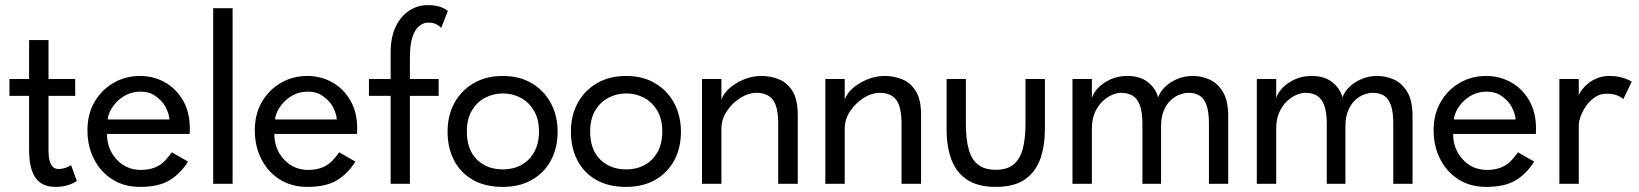

<svg xmlns="http://www.w3.org/2000/svg" viewBox="-20 -720 6419 752"><path d="M198 12Q137 12 113 -33.5Q94 -69 94 -133V-344.5H17V-410.5H94V-563H170V-410.5H274.5V-344.5H170V-129.5Q170 -58 209.5 -58Q233.5 -58 258.5 -73L281 -11Q245.5 12 198 12Z M528 12Q466 12 419.8 -17.5Q373.5 -47 348 -97.2Q322.5 -147.5 322.5 -210Q322.5 -273 350.2 -320.8Q378 -368.5 424.8 -395.5Q471.5 -422.5 528 -422.5Q581.5 -422.5 626 -397.5Q670.5 -372.5 697 -326.2Q723.5 -280 723.5 -217Q723.5 -206 723 -195.5H399Q399 -136.5 436.8 -95.5Q474.5 -54.5 532 -54.5Q593 -54.5 627.5 -92Q639 -104 653 -123.5L716.5 -87Q686.5 -39.5 644 -13.8Q601.5 12 528 12ZM643.5 -252Q643 -272 629 -299.8Q615 -327.5 582 -348.5Q561 -361 531 -361Q499.5 -361 475.8 -349Q452 -337 435.8 -319.5Q419.5 -302 411 -283.8Q402.5 -265.5 402 -252Z M891 0H815V-688H891Z M1183.5 12Q1121.5 12 1075.2 -17.5Q1029 -47 1003.5 -97.2Q978 -147.5 978 -210Q978 -273 1005.8 -320.8Q1033.5 -368.5 1080.2 -395.5Q1127 -422.5 1183.5 -422.5Q1237 -422.5 1281.5 -397.5Q1326 -372.5 1352.5 -326.2Q1379 -280 1379 -217Q1379 -206 1378.5 -195.5H1054.5Q1054.5 -136.5 1092.2 -95.5Q1130 -54.5 1187.5 -54.5Q1248.5 -54.5 1283 -92Q1294.5 -104 1308.5 -123.5L1372 -87Q1342 -39.5 1299.5 -13.8Q1257 12 1183.5 12ZM1299 -252Q1298.5 -272 1284.5 -299.8Q1270.5 -327.5 1237.5 -348.5Q1216.5 -361 1186.5 -361Q1155 -361 1131.2 -349Q1107.5 -337 1091.2 -319.5Q1075 -302 1066.5 -283.8Q1058 -265.5 1057.5 -252Z M1585.5 0H1510V-344.5H1425V-410.5H1510V-513.5Q1510 -576.5 1531 -618Q1552 -659.5 1585 -679.8Q1618 -700 1654 -700Q1707 -700 1734 -677L1708 -610.5Q1701.5 -618.5 1688.8 -625Q1676 -631.5 1656.5 -631.5Q1640.5 -631.5 1624.2 -620Q1608 -608.5 1596.8 -579Q1585.5 -549.5 1585.5 -495.5V-410.5H1698V-344.5H1585.5Z M1949 12Q1879.5 12 1831.2 -16Q1783 -44 1758 -92.8Q1733 -141.5 1733 -204Q1733 -268 1760 -317.2Q1787 -366.5 1835.8 -394.5Q1884.5 -422.5 1949 -422.5Q2015 -422.5 2063.2 -393.8Q2111.5 -365 2137.8 -315.5Q2164 -266 2164 -204Q2164 -141 2138 -92.2Q2112 -43.5 2063.8 -15.8Q2015.5 12 1949 12ZM1950 -56.5Q1990 -56.5 2021.8 -73.8Q2053.5 -91 2072.2 -124.2Q2091 -157.5 2091 -205Q2091 -253.5 2071.2 -286.8Q2051.5 -320 2019.5 -337Q1987.5 -354 1950 -354Q1912.5 -354 1880.2 -337.2Q1848 -320.5 1828.2 -287.2Q1808.5 -254 1808.5 -205Q1808.5 -134 1847.8 -95.2Q1887 -56.5 1950 -56.5Z M2432 12Q2362.5 12 2314.2 -16Q2266 -44 2241 -92.8Q2216 -141.5 2216 -204Q2216 -268 2243 -317.2Q2270 -366.5 2318.8 -394.5Q2367.5 -422.5 2432 -422.5Q2498 -422.5 2546.2 -393.8Q2594.5 -365 2620.8 -315.5Q2647 -266 2647 -204Q2647 -141 2621 -92.2Q2595 -43.5 2546.8 -15.8Q2498.5 12 2432 12ZM2433 -56.5Q2473 -56.5 2504.8 -73.8Q2536.5 -91 2555.2 -124.2Q2574 -157.5 2574 -205Q2574 -253.5 2554.2 -286.8Q2534.5 -320 2502.5 -337Q2470.5 -354 2433 -354Q2395.5 -354 2363.2 -337.2Q2331 -320.5 2311.2 -287.2Q2291.5 -254 2291.5 -205Q2291.5 -134 2330.8 -95.2Q2370 -56.5 2433 -56.5Z M3104.5 0H3028V-234.5Q3028 -302.5 3006.8 -329.5Q2985.5 -356.5 2942.5 -356.5Q2912 -356.5 2880.2 -336.8Q2848.5 -317 2827 -285Q2805.5 -253 2805.5 -216V0H2729.5V-410.5H2805.5V-330Q2819 -367.5 2865.8 -395Q2912.5 -422.5 2963 -422.5Q2998 -422.5 3030.5 -409.5Q3063 -396.5 3083.8 -363.5Q3104.5 -330.5 3104.5 -270.5Z M3587.5 0H3511V-234.5Q3511 -302.5 3489.8 -329.5Q3468.5 -356.5 3425.5 -356.5Q3395 -356.5 3363.2 -336.8Q3331.5 -317 3310 -285Q3288.5 -253 3288.5 -216V0H3212.5V-410.5H3288.5V-330Q3302 -367.5 3348.8 -395Q3395.5 -422.5 3446 -422.5Q3481 -422.5 3513.5 -409.5Q3546 -396.5 3566.8 -363.5Q3587.5 -330.5 3587.5 -270.5Z M3880 12Q3809.5 12 3767.2 -16.5Q3725 -45 3706.2 -95.5Q3687.5 -146 3687.5 -213V-410.5H3763V-235Q3763 -176.5 3773.8 -136.5Q3784.5 -96.5 3810 -75.8Q3835.5 -55 3880 -55Q3924.5 -55 3949.8 -75.8Q3975 -96.5 3985.8 -136.8Q3996.5 -177 3996.5 -235V-410.5H4072.5V-213Q4072.5 -149.5 4054.8 -98.5Q4037 -47.5 3995 -17.8Q3953 12 3880 12Z M4790.5 0H4715V-234.5Q4715 -282 4705.5 -308.5Q4696 -335 4678 -345.8Q4660 -356.5 4634.5 -356.5Q4619.5 -356.5 4601 -349.8Q4582.5 -343 4565.8 -327.8Q4549 -312.5 4538.2 -287Q4527.5 -261.5 4527.5 -224V0H4454.5V-234.5Q4454.5 -282 4444.2 -308.5Q4434 -335 4415.2 -345.8Q4396.5 -356.5 4371 -356.5Q4355.5 -356.5 4336 -348.5Q4316.5 -340.5 4298.5 -323.5Q4280.5 -306.5 4268.5 -280Q4256.5 -253.5 4256.5 -216V0H4180.5V-410.5H4256.5V-336Q4263 -357.5 4282.5 -377.2Q4302 -397 4331 -409.8Q4360 -422.5 4395.5 -422.5Q4445.5 -422.5 4476.2 -398Q4507 -373.5 4516 -338.5Q4523.5 -360 4542.5 -379Q4561.5 -398 4590 -410.2Q4618.5 -422.5 4652.5 -422.5Q4687 -422.5 4718.5 -408Q4750 -393.5 4770.2 -359.2Q4790.5 -325 4790.5 -264.5Z M5512.5 0H5437V-234.5Q5437 -282 5427.5 -308.5Q5418 -335 5400 -345.8Q5382 -356.5 5356.5 -356.5Q5341.5 -356.5 5323 -349.8Q5304.5 -343 5287.8 -327.8Q5271 -312.5 5260.2 -287Q5249.5 -261.5 5249.5 -224V0H5176.5V-234.5Q5176.5 -282 5166.2 -308.5Q5156 -335 5137.2 -345.8Q5118.5 -356.5 5093 -356.5Q5077.5 -356.5 5058 -348.5Q5038.5 -340.5 5020.5 -323.5Q5002.5 -306.5 4990.5 -280Q4978.5 -253.5 4978.5 -216V0H4902.5V-410.5H4978.5V-336Q4985 -357.5 5004.5 -377.2Q5024 -397 5053 -409.8Q5082 -422.5 5117.5 -422.5Q5167.5 -422.5 5198.2 -398Q5229 -373.5 5238 -338.5Q5245.5 -360 5264.5 -379Q5283.5 -398 5312 -410.2Q5340.5 -422.5 5374.5 -422.5Q5409 -422.5 5440.5 -408Q5472 -393.5 5492.2 -359.2Q5512.5 -325 5512.5 -264.5Z M5800.5 12Q5738.5 12 5692.2 -17.5Q5646 -47 5620.5 -97.2Q5595 -147.5 5595 -210Q5595 -273 5622.8 -320.8Q5650.5 -368.5 5697.2 -395.5Q5744 -422.5 5800.5 -422.5Q5854 -422.5 5898.5 -397.5Q5943 -372.5 5969.5 -326.2Q5996 -280 5996 -217Q5996 -206 5995.5 -195.5H5671.5Q5671.5 -136.5 5709.2 -95.5Q5747 -54.5 5804.5 -54.5Q5865.5 -54.5 5900 -92Q5911.5 -104 5925.5 -123.5L5989 -87Q5959 -39.5 5916.5 -13.8Q5874 12 5800.5 12ZM5916 -252Q5915.5 -272 5901.5 -299.8Q5887.5 -327.5 5854.5 -348.5Q5833.5 -361 5803.5 -361Q5772 -361 5748.2 -349Q5724.5 -337 5708.2 -319.5Q5692 -302 5683.5 -283.8Q5675 -265.5 5674.5 -252Z M6163.5 0H6087.5V-410.5H6163.5V-349.5H6164.5Q6167 -356 6175.5 -367.8Q6184 -379.5 6198.8 -392Q6213.5 -404.5 6235 -413.5Q6256.5 -422.5 6285 -422.5Q6305 -422.5 6321 -419Q6352 -412.5 6371 -400L6338 -332Q6314.5 -353 6272.5 -353Q6247 -353 6226.8 -339.2Q6206.5 -325.5 6192.5 -305.5Q6178.5 -285.5 6171 -264.8Q6163.5 -244 6163.5 -230Z"/></svg>

Font: Lucymar Sans
Style: Regular
Weight: 400
Foundry: The League of Moveable Type (original font) / Main changes by Cristiano Sobral with portions from Mirco Monsees
Version: Version 2.001;August 30, 2020;FontCreator 13.0.0.2681 64-bit